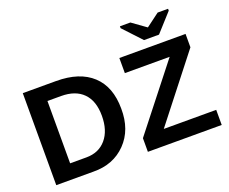

<svg xmlns="http://www.w3.org/2000/svg" viewBox="-139 -1123 1610 1349"><g transform="rotate(-20 666.5 -448.0)"><path d="M680 -349Q682 -191 588 -94.5Q494 2 345 0H67V-688H316Q491 -688 585.5 -600.5Q680 -513 680 -349ZM535 -349Q535 -460 477.5 -518.5Q420 -577 313 -577H211V-111H333Q426 -111 480.5 -175Q535 -239 535 -349ZM1304 -113V0H752V-102L1124 -575H789V-688H1284V-588L912 -113ZM1229 -882 1107 -747H995L869 -882V-896H947L1050 -822H1052L1151 -896H1229Z"/></g></svg>

Font: Libra Sans
Style: Bold
Weight: 700
Foundry: Context Ltd
Version: Version 1.000